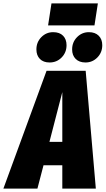

<svg xmlns="http://www.w3.org/2000/svg" viewBox="-78 -1114 624 1134"><path d="M488 0H290V-138H179L143 0H-58L197 -696H428ZM214 -276H290V-570ZM137 -822Q137 -865 166 -894.5Q195 -924 236 -924Q274 -924 294.5 -903Q315 -882 315 -847Q315 -804 286 -774.5Q257 -745 215 -745Q178 -745 157.5 -766Q137 -787 137 -822ZM348 -822Q348 -865 377 -894.5Q406 -924 447 -924Q484 -924 505 -903Q526 -882 526 -847Q526 -804 497 -774.5Q468 -745 427 -745Q390 -745 369 -766Q348 -787 348 -822ZM480 -964H206L226 -1094H500Z"/></svg>

Font: Fira Sans Extra Condensed Black
Style: Italic
Weight: 900
Width: 3
Italic angle: -8°
Designer: Carrois Corporate & Edenspiekermann AG
Foundry: Carrois Corporate GbR & Edenspiekermann AG
Version: Version 4.203